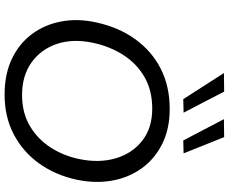

<svg xmlns="http://www.w3.org/2000/svg" viewBox="-102 -908 1020 857"><g transform="rotate(90 408.5 -479.0)"><path d="M402 11Q310.5 11 242.2 -21.5Q174 -54 131.8 -110.8Q89.5 -167.5 75.5 -241Q61.5 -314.5 79 -395.5Q100.5 -497 153.8 -571.2Q207 -645.5 286 -685.8Q365 -726 465.5 -726Q555 -726 622 -692.5Q689 -659 730.8 -601Q772.5 -543 785.8 -468.2Q799 -393.5 781.5 -310.5Q761 -215.5 709 -143Q657 -70.5 579 -29.8Q501 11 402 11ZM403.5 -67Q482.5 -67 541.2 -101.5Q600 -136 637.5 -194Q675 -252 689.5 -322.5Q708 -412 685.8 -486Q663.5 -560 606.8 -604Q550 -648 464.5 -648Q383.5 -648 323.5 -613.5Q263.5 -579 225 -519Q186.5 -459 170.5 -383Q151.5 -294 175.5 -222.5Q199.5 -151 258.5 -109Q317.5 -67 403.5 -67ZM422 -786.5Q393.5 -831 364.5 -876.2Q335.5 -921.5 305.5 -968L388.5 -969Q411.5 -924 435.2 -878.5Q459 -833 482.5 -788ZM606.5 -786.5Q583 -831.5 559 -877Q535 -922.5 511.5 -968L591.5 -969Q609.5 -924 627.8 -878.5Q646 -833 664 -788Z"/></g></svg>

Font: Commissioner
Style: Italic
Weight: 400
Italic angle: -12°
Designer: Kostas Bartsokas
Foundry: Kostas Bartsokas
Version: Version 1.000; ttfautohint (v1.8.3)